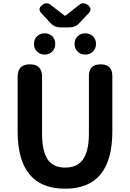

<svg xmlns="http://www.w3.org/2000/svg" viewBox="-20 -1130 788 1164"><path d="M375 14Q87 14 87 -333V-666Q87 -740 161 -740Q235 -740 235 -666V-320Q235 -209 272 -159Q306 -114 375 -114Q445 -114 480 -159Q519 -210 519 -320V-530V-669Q519 -740 590 -740Q661 -740 661 -669V-333Q661 14 375 14ZM251 -799Q223 -799 204 -818Q186 -836 186 -864Q186 -892 204.5 -910Q223 -928 251 -928Q279 -928 297 -910Q315 -892 315 -864Q315 -836 297 -817.5Q279 -799 251 -799ZM497 -799Q469 -799 450.5 -817.5Q432 -836 432 -864Q432 -892 450.5 -910Q469 -928 497 -928Q525 -928 543.5 -910Q562 -892 562 -864Q562 -836 544 -818Q525 -799 497 -799ZM346 -964Q310 -964 286 -990L231 -1050Q205 -1077 238 -1101Q263 -1119 285 -1102L372 -1035H377L461 -1101Q484 -1119 509 -1102Q544 -1078 517 -1049L490 -1021L461 -990Q437 -964 401 -964Z"/></svg>

Font: GenSenRounded JP B
Style: Regular
Weight: 700
Version: Version 1.501;PS 1;hotconv 16.6.51;makeotf.lib2.5.65220